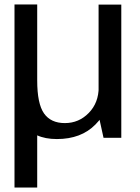

<svg xmlns="http://www.w3.org/2000/svg" viewBox="-20 -613 622 854"><path d="M44.5 221H145.5V-150.5L44.5 -593ZM440.5 0H519.5V-592.5H418.5V-100ZM145.5 -593H44.5V-251Q44.5 -130 86.8 -62.2Q129 5.5 233 5.5Q341 5.5 404.5 -59.2Q468 -124 468 -196.5L419 -226Q419 -156 375 -110.8Q331 -65.5 268.5 -65.5Q206 -65.5 175.8 -108.5Q145.5 -151.5 145.5 -255Z"/></svg>

Font: Anybody UltraCondensed Thin
Style: Regular
Weight: 400
Version: Version 1.111